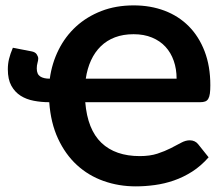

<svg xmlns="http://www.w3.org/2000/svg" viewBox="-20 -678 820 706"><path d="M163.1 -388.7Q170.9 -445.8 195.6 -495.1Q220.2 -544.4 259.8 -580.6Q299.3 -616.7 352.8 -637.5Q406.2 -658.2 471.7 -658.2Q533.2 -658.2 585 -638.7Q636.7 -619.1 674.1 -581.5Q711.4 -543.9 732.4 -489.3Q753.4 -434.6 753.4 -364.7Q753.4 -345.7 751.7 -333.7Q750 -321.8 745.8 -314.7Q741.7 -307.6 734.4 -304.9Q727.1 -302.2 715.8 -302.2H293.5Q301.8 -201.7 353 -152.8Q404.3 -104 494.1 -104Q531.2 -104 558.8 -113Q586.4 -122.1 607.9 -133.1Q629.4 -144 646 -153.1Q662.6 -162.1 677.7 -162.1Q687.5 -162.1 695.3 -158.4Q703.1 -154.8 708.5 -147.9L747.1 -99.6Q719.2 -67.9 686.8 -47.1Q654.3 -26.4 619.6 -14.4Q585 -2.4 549.3 2.4Q513.7 7.3 479.5 7.3Q416.5 7.3 360.8 -12.5Q305.2 -32.2 262.7 -71.3Q220.2 -110.4 193.4 -168.2Q166.5 -226.1 161.1 -302.2H160.6Q131.8 -302.2 104.5 -307.4Q77.1 -312.5 55.9 -325.9Q34.7 -339.4 21.7 -362.8Q8.8 -386.2 8.8 -423.3Q8.8 -442.9 13.2 -461.2Q17.6 -479.5 27.3 -502.4L95.2 -489.3Q109.4 -486.8 115 -478.3Q120.6 -469.7 120.6 -462.9Q120.6 -456.1 117.9 -446.8Q115.2 -437.5 115.2 -426.3Q115.2 -405.3 127.7 -397Q140.1 -388.7 162.6 -388.7ZM471.2 -552.2Q433.1 -552.2 402.8 -540.8Q372.6 -529.3 350.6 -507.8Q328.6 -486.3 314.7 -456.1Q300.8 -425.8 295.4 -388.7H629.4Q629.4 -424.3 618.9 -454.3Q608.4 -484.4 588.4 -506.1Q568.4 -527.8 538.8 -540Q509.3 -552.2 471.2 -552.2Z"/></svg>

Font: Carlito
Style: Bold
Weight: 700
Designer: Lukasz Dziedzic
Foundry: tyPoland Lukasz Dziedzic
Version: Version 1.104